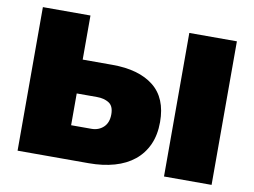

<svg xmlns="http://www.w3.org/2000/svg" viewBox="-76 -811 1222 922"><g transform="rotate(10 535.0 -350.0)"><path d="M294 -165H393Q428 -165 451.5 -187Q475 -209 475 -250Q475 -290 451.5 -305Q428 -320 393 -320H294ZM294 -485H439Q568 -485 640 -428Q712 -371 712 -254Q712 -191 690.5 -143.5Q669 -96 629.5 -64Q590 -32 534 -16Q478 0 409 0H62V-700H294ZM776 0V-700H1008V0Z"/></g></svg>

Font: Montserrat-Alt1 Black
Style: Regular
Weight: 900
Designer: Differentunic
Foundry: Differentunic
Version: Version 7.222